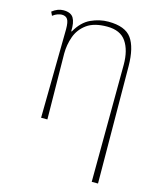

<svg xmlns="http://www.w3.org/2000/svg" viewBox="-116 -623 774 944"><g transform="rotate(15 270.5 -151.0)"><path d="M442 240 445 -357Q445 -430 415.5 -473.5Q386 -517 318 -517Q252 -517 215 -490Q178 -463 163 -421Q148 -379 148 -334L152 0H120L126 -452Q126 -489 117 -502.5Q108 -516 88 -516Q79 -516 67 -512Q55 -508 42 -498L33 -517Q61 -539 90 -539Q128 -539 141.5 -516.5Q155 -494 153 -449H156Q186 -502 229.5 -522Q273 -542 318 -542Q404 -542 436.5 -496.5Q469 -451 470 -357L474 240Z"/></g></svg>

Font: Noto Serif Thin
Style: Regular
Weight: 100
Designer: Monotype Design Team
Foundry: Monotype Imaging Inc.
Version: Version 2.015